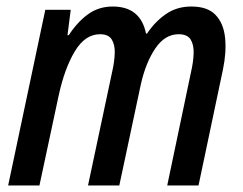

<svg xmlns="http://www.w3.org/2000/svg" viewBox="-20 -569 745 589"><path d="M5 0 119 -539H197L187 -461H191Q216 -500 249 -524.5Q282 -549 326 -549Q411 -549 428 -466H431Q455 -502 488.5 -525.5Q522 -549 567 -549Q617 -549 641.5 -523Q666 -497 670.5 -453Q675 -409 664 -356L589 0H493L566 -348Q573 -378 574 -404.5Q575 -431 565 -447.5Q555 -464 528 -464Q486 -464 456.5 -420.5Q427 -377 412 -310L346 0H250L325 -353Q331 -380 332 -405.5Q333 -431 323 -447.5Q313 -464 287 -464Q241 -464 209.5 -411.5Q178 -359 160 -276L101 0Z"/></svg>

Font: Noto Sans Condensed Medium
Style: Italic
Weight: 500
Width: 3
Italic angle: -12°
Designer: Monotype Design Team
Foundry: Monotype Imaging Inc.
Version: Version 2.013; ttfautohint (v1.8.4.7-5d5b)